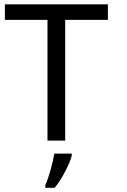

<svg xmlns="http://www.w3.org/2000/svg" viewBox="-20 -659 593 900"><path d="M285.6 0H202.6V-565.9H2.9V-638.7H485.8V-565.9H285.6ZM192.4 209Q206.1 177.7 218.5 132.3Q231 86.9 234.4 61H316.4V69.8Q311 94.7 287.1 141.8Q263.2 189 236.3 221.2H192.4Z"/></svg>

Font: XL-Viking
Style: Regular
Weight: 400
Foundry: Ascender Corporation
Version: Version 1.10 March 23, 2015